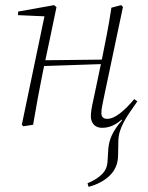

<svg xmlns="http://www.w3.org/2000/svg" viewBox="-20 -486 577 748"><path d="M325 242 321 228Q357 213 377.5 192.5Q398 172 399 141L402 94Q403 81 406 68.5Q409 56 415 42.5Q421 29 431 14Q441 -1 456 -18L452 -23L503 -91H515Q498 -67 484.5 -47Q471 -27 461.5 -9Q452 9 446.5 27.5Q441 46 441 67L440 121Q439 167 408 197.5Q377 228 325 242ZM71 6 65 0 155 -431 163 -422 50 -427 51 -441 191 -466 200 -458 175 -338 146 -201Q136 -151 127 -102.5Q118 -54 109 0ZM129 -228 131 -251 397 -254 395 -237ZM378 12Q357 12 345.5 -0.5Q334 -13 334 -33Q334 -45 336.5 -61Q339 -77 344 -98L378 -260Q388 -309 397 -356Q406 -403 414 -456L452 -466L459 -459L384 -103Q381 -88 378 -73Q375 -58 375 -45Q375 -34 381 -28.5Q387 -23 397 -23Q420 -23 447.5 -44.5Q475 -66 503 -100L515 -91Q496 -64 474.5 -40Q453 -16 429 -2Q405 12 378 12Z"/></svg>

Font: Source Serif 4 48pt Light
Style: Italic
Weight: 300
Italic angle: -12°
Designer: Frank Grießhammer
Foundry: Adobe Systems Incorporated
Version: Version 4.004;hotconv 1.0.116;makeotfexe 2.5.65601